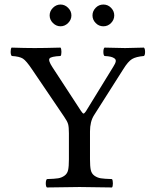

<svg xmlns="http://www.w3.org/2000/svg" viewBox="-20 -825 680 847"><path d="M402 -723.5Q388 -738 388 -757Q388 -776 402 -790.5Q416 -805 436 -805Q456 -805 470 -790.5Q484 -776 484 -757Q484 -738 470 -723.5Q456 -709 436 -709Q416 -709 402 -723.5ZM213.5 -723.5Q199 -738 199 -757Q199 -776 213.5 -790.5Q228 -805 247 -805Q266 -805 280.5 -790.5Q295 -776 295 -757Q295 -738 280.5 -723.5Q266 -709 247 -709Q228 -709 213.5 -723.5ZM377 -122Q377 -91 380.5 -75Q384 -59 396.5 -50Q409 -41 424.5 -38.5Q440 -36 474 -35Q478 -30 478 -16Q478 -2 474 2Q374 0 331 0Q285 0 187 2Q182 -2 182 -16Q182 -30 187 -35Q221 -36 236.5 -38.5Q252 -41 264.5 -50Q277 -59 280.5 -75Q284 -91 284 -122V-237Q284 -264 280.5 -277Q277 -290 263 -310L122 -518Q96 -557 81 -566.5Q66 -576 32 -578Q27 -583 27 -596.5Q27 -610 31 -615Q91 -613 133 -613Q175 -613 247 -615Q251 -610 251 -596Q251 -582 247 -578Q205 -576 198.5 -567Q192 -558 211 -529L337 -336Q345 -324 348.5 -324Q352 -324 359 -334L480 -531Q489 -545 490.5 -553.5Q492 -562 485.5 -567Q479 -572 469 -574.5Q459 -577 441 -578Q436 -582 436 -596Q436 -610 441 -615Q508 -613 532 -613Q555 -613 615 -615Q620 -610 620 -596Q620 -582 615 -578Q580 -575 562.5 -564.5Q545 -554 524 -520L395 -317Q377 -289 377 -245Z"/></svg>

Font: Libertinus Mono
Style: Regular
Weight: 400
Designer: Philipp H. Poll
Foundry: Khaled Hosny
Version: Version 6.7